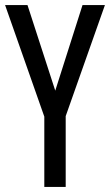

<svg xmlns="http://www.w3.org/2000/svg" viewBox="-20 -800 432 754"><path d="M197 -444 304 -780H392L238 -344V-66H154V-342L0 -780H88Z"/></svg>

Font: Noto Sans Malayalam UI ExtraCondensed
Style: Regular
Weight: 400
Width: 2
Designer: Jelle Bosma - Monotype Design Team
Foundry: Monotype Imaging Inc.
Version: Version 2.104; ttfautohint (v1.8.4.7-5d5b)